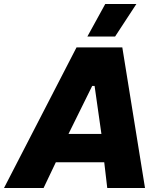

<svg xmlns="http://www.w3.org/2000/svg" viewBox="-73 -936 780 956"><path d="M-53 0H144L205 -128H446L461 0H649L536 -700H308ZM606 -916H451L362 -754H500ZM268 -269 386 -508H398L432 -269Z"/></svg>

Font: Fixel Display 20240404 ExBold
Style: Italic
Weight: 800
Italic angle: -10°
Designer: AlfaBravo + MacPaw
Foundry: Kyrylo Tkachov, Marchela Mozhyna, Serhii Makarenko, Maria Weinstein, Zakhar Kryvoshyya
Version: Version 1.211;Glyphs 3.2 (3225)